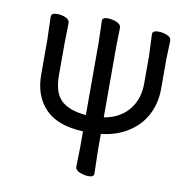

<svg xmlns="http://www.w3.org/2000/svg" viewBox="-82 -802 856 895"><g transform="rotate(10 346.0 -354.0)"><path d="M396 16.1Q376 16.1 354 7.6Q332 -1 332 -18.1L334 -106.9V-185.1Q212.9 -189.9 154.5 -250.5Q96.2 -311 96.2 -411.1V-576.2L92.8 -685.1Q92.8 -703.1 120.1 -703.1Q141.1 -703.1 160.6 -695.1Q180.2 -687 180.2 -669.9L178.2 -574.2V-422.9Q178.2 -339.8 216.6 -304.4Q254.9 -269 334 -262.2V-602.1L331.1 -708Q331.1 -724.1 356 -724.1Q376 -724.1 397.9 -715.6Q419.9 -707 419.9 -689.9L418 -601.1V-266.1Q492.2 -278.3 534.2 -328.6Q576.2 -378.9 576.2 -455.1V-585L571.8 -687Q571.8 -704.1 599.1 -704.1Q620.1 -704.1 640.6 -696Q661.1 -688 661.1 -671.9L658.2 -584V-442.9Q658.2 -375 629.2 -319.6Q600.1 -264.2 544.4 -229.5Q488.8 -194.8 418 -188V-106L420.9 0Q420.9 16.1 396 16.1Z"/></g></svg>

Font: LXGW WenKai Screen R
Style: Regular
Weight: 400
Designer: Fontworks Inc.
Version: Version 1.235;May 31, 2022